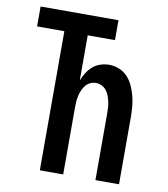

<svg xmlns="http://www.w3.org/2000/svg" viewBox="-82 -805 765 874"><g transform="rotate(10 300.0 -367.5)"><path d="M161 0V-643H35V-735H395V-643H269V-434Q276 -453 287 -470.5Q298 -488 313.5 -501.5Q329 -515 349 -521.5Q369 -528 389 -528Q413 -528 436 -518.5Q459 -509 475 -491.5Q491 -474 501 -451.5Q511 -429 517 -405.5Q523 -382 525 -358Q527 -334 527 -310V0H418V-310Q418 -324 417 -337.5Q416 -351 413 -364Q410 -377 405 -390Q400 -403 391.5 -413.5Q383 -424 370 -430Q357 -436 344 -436Q330 -436 317.5 -430Q305 -424 296.5 -413.5Q288 -403 282.5 -390Q277 -377 274 -364Q271 -351 270 -337.5Q269 -324 269 -310V0Z"/></g></svg>

Font: Iosevka Extended
Style: Bold
Weight: 700
Width: 7
Monospace: yes
Designer: Belleve Invis
Foundry: Belleve Invis
Version: Version 32.5.0; ttfautohint (v1.8.4)